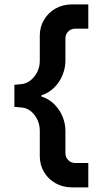

<svg xmlns="http://www.w3.org/2000/svg" viewBox="-20 -774 473 858"><path d="M374.6 -754.4H303.2Q260.7 -754.4 227.9 -735.7Q195.2 -716.9 176.5 -685.2Q157.8 -653.5 157.8 -614.4V-502.4Q157.8 -463.5 134.8 -433.8Q111.9 -404 80.2 -398.6L44.3 -395V-296.5L80.2 -293.2Q112.3 -289.4 135.1 -258.8Q157.8 -228.3 157.8 -189.2V-76.4Q157.8 -37.3 176.5 -5.6Q195.2 26.1 228.1 44.8Q261 63.4 303.2 63.4H374.6V-45.5H317.4Q297.2 -45.5 284.8 -58.4Q272.3 -71.3 272.3 -90.6V-189.2Q272.3 -221.6 259.7 -252.6Q247.1 -283.6 223.1 -307.7Q199.1 -331.9 164.8 -343V-347.9Q199 -359.1 223 -383.3Q246.9 -407.5 259.6 -439Q272.3 -470.4 272.3 -502.4V-600.9Q272.3 -620.5 284.8 -633.2Q297.2 -645.8 317.4 -645.8H374.6Z"/></svg>

Font: Estedad VF
Style: Regular
Weight: 100
Designer: Amin Abedi
Version: Version 7.3